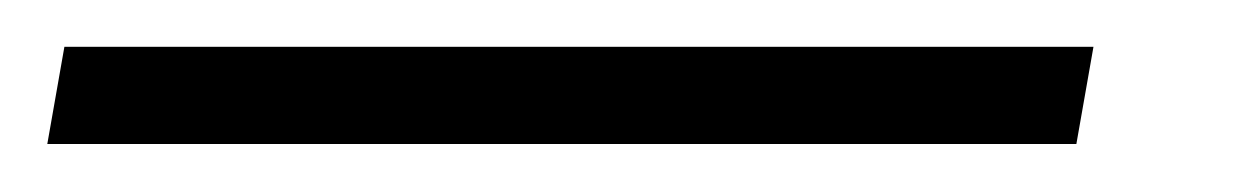

<svg xmlns="http://www.w3.org/2000/svg" viewBox="-71 -20 530 82"><path d="M396 0 388.7 41.5H-50.8L-43.5 0Z"/></svg>

Font: Inter 24pt ExtraLight
Style: Italic
Weight: 250
Italic angle: -9.3988°
Version: Version 4.001;git-66647c0bb